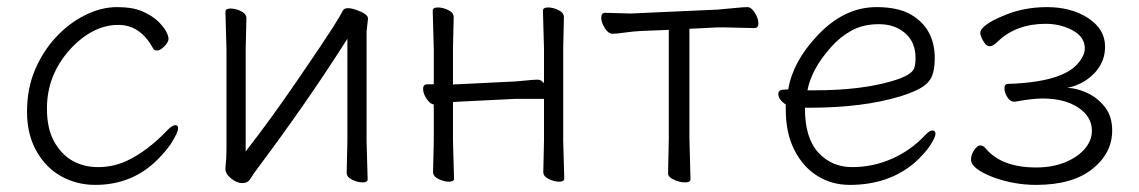

<svg xmlns="http://www.w3.org/2000/svg" viewBox="-20 -504 3204 540"><path d="M248 16Q196 16 152.5 -8Q109 -32 82.5 -79Q56 -126 56 -190Q56 -254 78 -306.5Q100 -359 137 -399Q174 -439 219.5 -461.5Q265 -484 309 -484Q353 -484 380.5 -472Q408 -460 424 -444.5Q440 -429 447 -416Q454 -403 454 -394.5Q454 -386 442.5 -374Q431 -362 422.5 -362Q414 -362 411 -367Q375 -434 313 -434Q240 -434 176 -364Q112 -292 112 -199Q112 -142 132.5 -105.5Q153 -69 184.5 -51.5Q216 -34 256 -34Q296 -34 333 -50Q393 -77 452 -139Q465 -152 473 -152Q481 -152 481 -143Q481 -134 466.5 -109Q452 -84 423 -55Q352 16 248 16Z M1014 0Q1014 9 1000 9Q986 9 970.5 1.5Q955 -6 955 -18L957 -106V-395Q843 -215 701 -26Q692 -14 684.5 -1.5Q677 11 661.5 11Q646 11 630 -2Q614 -15 614 -29V-31Q617 -58 617 -86V-364L614 -471Q614 -480 628.5 -480Q643 -480 658 -472.5Q673 -465 673 -453L671 -364V-78Q741 -168 817 -279Q893 -390 916 -426.5Q939 -463 943 -472Q947 -481 958 -481Q969 -481 982 -476Q1015 -465 1015 -452L1011 -415V-106Z M1257 -2Q1257 7 1243 7Q1229 7 1213.5 -0.5Q1198 -8 1198 -20L1200 -108V-210Q1189 -212 1179.5 -226.5Q1170 -241 1170 -254Q1170 -267 1182 -267H1200V-367L1197 -474Q1197 -483 1211.5 -483Q1226 -483 1241 -475.5Q1256 -468 1256 -456L1254 -367V-266Q1258 -267 1262 -267H1268L1430 -275Q1445 -276 1463.5 -278Q1482 -280 1492 -280Q1502 -280 1510 -270V-367L1507 -474Q1507 -483 1521.5 -483Q1536 -483 1551 -475.5Q1566 -468 1566 -456L1564 -367V-108L1567 -2Q1567 7 1553 7Q1539 7 1523.5 -0.5Q1508 -8 1508 -20L1510 -108V-226H1431L1269 -218L1254 -217V-108Q1254 -108 1257 -2Z M1922 0Q1922 9 1907 9Q1892 9 1875.5 1.5Q1859 -6 1859 -16Q1859 -26 1859.5 -46.5Q1860 -67 1860.5 -87.5Q1861 -108 1861 -115V-420L1786 -417Q1762 -416 1738 -412.5Q1714 -409 1702.5 -409Q1691 -409 1681 -425Q1671 -441 1671 -454.5Q1671 -468 1682 -468L1754 -466L1998 -477Q2023 -479 2047 -481.5Q2071 -484 2082 -484Q2093 -484 2103 -468Q2113 -452 2113 -438.5Q2113 -425 2102 -425Q2102 -425 2016 -427H1999L1919 -423V-115Z M2370 16Q2319 16 2278.5 -9.5Q2238 -35 2214 -82.5Q2190 -130 2190 -195V-210Q2169 -224 2169 -240Q2169 -252 2186 -252Q2197 -252 2197 -253Q2210 -331 2279 -404Q2354 -484 2445 -484Q2506 -484 2542 -463Q2609 -424 2609 -340Q2609 -311 2602 -292Q2595 -273 2574.5 -259.5Q2554 -246 2512 -233Q2407 -201 2256 -201H2244V-198Q2244 -116 2281.5 -75Q2319 -34 2377 -34Q2435 -34 2488.5 -57.5Q2542 -81 2582 -124Q2594 -137 2602.5 -137Q2611 -137 2611 -127.5Q2611 -118 2596 -95Q2581 -72 2552 -46Q2479 16 2370 16ZM2251 -250H2272Q2401 -250 2489 -276Q2544 -292 2551 -312Q2555 -323 2555 -341Q2555 -385 2526 -410.5Q2497 -436 2452 -436Q2407 -436 2374 -417.5Q2341 -399 2316 -370Q2262 -309 2251 -250Z M2894 16Q2831 16 2772 -6Q2711 -30 2711 -55Q2711 -69 2720 -82Q2729 -95 2736.5 -95Q2744 -95 2750 -89Q2795 -33 2894 -33Q2940 -33 2975.5 -47.5Q3011 -62 3031 -85.5Q3051 -109 3051 -136Q3051 -176 3012.5 -201.5Q2974 -227 2912 -227Q2884 -227 2835 -218H2832Q2821 -218 2813 -231Q2805 -244 2805 -256Q2805 -268 2815 -268Q2968 -273 3012 -326Q3031 -348 3031 -368Q3031 -400 2997 -418.5Q2963 -437 2921 -437Q2838 -437 2786 -387Q2773 -374 2764 -374Q2755 -374 2749 -383Q2737 -401 2737 -411.5Q2737 -422 2754 -434.5Q2771 -447 2798 -458Q2856 -484 2924.5 -484Q2993 -484 3040.5 -453Q3088 -422 3088 -373Q3088 -315 3034 -278Q3009 -262 2982 -257Q3009 -256 3038 -242.5Q3067 -229 3087.5 -203Q3108 -177 3108 -137Q3108 -73 3052 -28.5Q2996 16 2894 16Z"/></svg>

Font: LXGW WenKai TC Light
Style: Regular
Weight: 300
Designer: LXGW / Fontworks Inc.
Foundry: LXGW / Fontworks Inc.
Version: Version 1.330